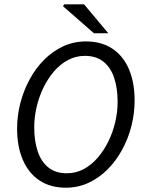

<svg xmlns="http://www.w3.org/2000/svg" viewBox="-20 -861 673 893"><path d="M286.3 12Q213.7 12 163 -22.1Q112.3 -56.2 85.9 -118.2Q59.5 -180.2 59.5 -262.6Q59.5 -323 74.7 -381.5Q89.8 -440 118 -492Q146.1 -544 185.5 -583.4Q224.8 -622.8 273.8 -645.6Q322.8 -668.3 379.4 -668.3Q452.6 -668.3 503.3 -634.2Q553.9 -600.2 580 -538.5Q606.1 -476.8 606.1 -393.7Q606.1 -333.3 591.2 -274.8Q576.4 -216.3 547.9 -164.3Q519.5 -112.3 480.2 -72.9Q440.8 -33.5 391.8 -10.7Q342.8 12 286.3 12ZM290.7 -55.1Q333.1 -55.1 369.4 -74.5Q405.7 -93.9 434.6 -127.6Q463.5 -161.4 484.4 -204Q505.2 -246.7 516.1 -293.8Q527 -340.9 527 -387.3Q527 -451.4 510.8 -499.5Q494.5 -547.7 460.8 -574.4Q427 -601.2 374.9 -601.2Q332.6 -601.2 296.2 -581.8Q259.9 -562.4 231 -528.7Q202.1 -494.9 181.5 -452.3Q161 -409.6 150.1 -362.5Q139.2 -315.5 139.2 -269.1Q139.2 -204.9 155.5 -156.8Q171.7 -108.7 205.2 -81.9Q238.6 -55.1 290.7 -55.1ZM416.9 -706.3 273.2 -831.9 278.1 -841H370.9L483.7 -706.3Z"/></svg>

Font: Source Sans 3
Style: Italic
Weight: 200
Italic angle: -11°
Designer: Paul D. Hunt
Foundry: Adobe
Version: Version 3.046;hotconv 1.0.118;makeotfexe 2.5.65603